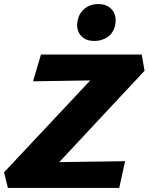

<svg xmlns="http://www.w3.org/2000/svg" viewBox="-20 -927 733 947"><path d="M19 0 0 -77 527 -639 602 -533 143 -526 182 -658H679L693 -578L171 -19L105 -125L597 -132L568 0ZM446 -725Q411 -725 390.5 -740.5Q370 -756 363.5 -780Q357 -804 364 -830Q372 -865 399 -886Q426 -907 464 -907Q498 -907 519 -891.5Q540 -876 547 -852Q554 -828 547 -799Q538 -763 510 -744Q482 -725 446 -725Z"/></svg>

Font: Ysabeau Black
Style: Italic
Weight: 900
Italic angle: -12°
Version: Version 2.000;gftools[0.9.27.dev2+g8671c4b]